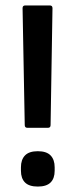

<svg xmlns="http://www.w3.org/2000/svg" viewBox="-20 -675 276 706"><path d="M81 -205Q71 -205 71 -215L63 -645Q63 -655 73 -655H163Q173 -655 173 -645L166 -215Q166 -205 156 -205ZM119 11Q87 11 72 -4Q57 -19 57 -47V-60Q57 -88 72 -103.5Q87 -119 119 -119Q151 -119 166 -103.5Q181 -88 181 -60V-47Q181 -19 166 -4Q151 11 119 11Z"/></svg>

Font: Sofia Sans Semi Condensed SemiBold
Style: Regular
Weight: 600
Designer: Botio Nikoltchev, Ani Petrova
Foundry: lettersoup
Version: Version 4.100